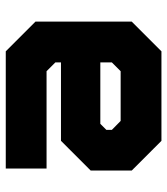

<svg xmlns="http://www.w3.org/2000/svg" viewBox="23 -603 580 666"><g transform="rotate(90 313.0 -270.0)"><path d="M468.5 -540 571.5 -437V-294.5L468.5 -191.5H196.5V-172L227 -141.5H564.5V0H158L55 -103V-437L158 -540ZM432 -471 496 -408V-315L443 -262H124.5V-403L193.5 -471ZM432 -471H193.5L124.5 -403V-137L189.5 -73H502H189.5L124.5 -137V-262H443L496 -315V-408ZM399.5 -398.5H227L196.5 -368V-328H409.5L430.5 -349V-368Z"/></g></svg>

Font: Tourney Black
Style: Regular
Weight: 900
Version: Version 1.015